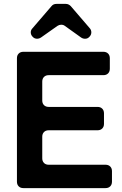

<svg xmlns="http://www.w3.org/2000/svg" viewBox="-20 -966 628 986"><path d="M270 -946H318Q332 -946 343 -935L441 -821Q449 -812 449 -800Q449 -788 441 -779L440 -778Q431 -767 417 -767Q406 -767 397 -773L313 -833Q306 -839 294 -839Q284 -839 275 -833L190 -773Q181 -767 171 -767Q156 -767 147 -778L146 -779Q138 -788 138 -800Q138 -812 147 -821L245 -935Q254 -946 270 -946ZM67 -33V-667Q67 -682 76 -691Q85 -700 100 -700H511Q526 -700 535 -691Q544 -682 544 -667V-613Q544 -598 535 -589Q526 -580 511 -580H230Q215 -580 206 -571Q197 -562 197 -547V-450Q197 -435 206 -426Q215 -417 230 -417H481Q496 -417 505 -408Q514 -399 514 -384V-330Q514 -315 505 -306Q496 -297 481 -297H230Q215 -297 206 -288Q197 -279 197 -264V-153Q197 -138 206 -129Q215 -120 230 -120H522Q537 -120 546 -111Q555 -102 555 -87V-33Q555 -18 546 -9Q537 0 522 0H100Q85 0 76 -9Q67 -18 67 -33Z"/></svg>

Font: Higure Gothic Black
Style: Regular
Weight: 900
Designer: Yoshimichi Ohira
Foundry: Positype
Version: Version 1.000